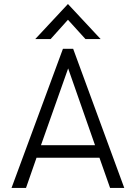

<svg xmlns="http://www.w3.org/2000/svg" viewBox="-20 -932 673 952"><path d="M37.1 0 292 -689.9H342.8L596.2 0H525.9L473.1 -149.9H161.1L108.9 0ZM183.1 -211.9H451.2L317.9 -592.8ZM154.8 -738.3 316.9 -912.1 479 -738.3H403.8L316.9 -834L231 -738.3Z"/></svg>

Font: Acari Sans Light
Style: Regular
Weight: 300
Designer: Alfredo Marco Pradil and Stefan Peev
Foundry: Hanken Design Co.
Version: Version 1.045;January 11, 2019;FontCreator 11.5.0.2425 64-bi